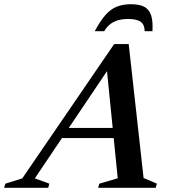

<svg xmlns="http://www.w3.org/2000/svg" viewBox="-90 -890 810 910"><path d="M174 -235.5 190 -283.5H511.5L495.5 -235.5ZM590.5 -46.5 653.5 -19.5 648 0H375L381 -19.5L468 -45L413.5 -589L442.5 -590.5L75 -44.5L144 -19.5L138.5 0H-70.5L-64.5 -19.5L15.5 -44.5L451 -681H520ZM517.5 -800Q490.5 -800 469 -793.8Q447.5 -787.5 431.5 -774.8Q415.5 -762 404 -742H359Q385.5 -791.5 410 -819.2Q434.5 -847 463.8 -858.5Q493 -870 531 -870Q570.5 -870 593.5 -858Q616.5 -846 626 -818Q635.5 -790 632.5 -742H595.5Q596 -771 578.2 -785.5Q560.5 -800 517.5 -800Z"/></svg>

Font: Newsreader 24pt SemiBold
Style: Italic
Weight: 600
Italic angle: -17°
Designer: Hugues Gentile
Foundry: Production Type
Version: Version 1.003